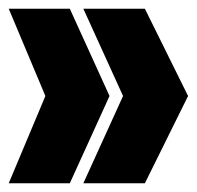

<svg xmlns="http://www.w3.org/2000/svg" viewBox="-20 -496 451 440"><path d="M231 -276 140 -476H0L84 -276L0 -76H140ZM411 -276 312 -476H171L262 -276L171 -76H312Z"/></svg>

Font: Queering Heavy
Style: Bold
Weight: 900
Designer: Adam Naccarato
Foundry: adamnac
Version: Version 2.000;hotconv 1.0.109;makeotfexe 2.5.65596